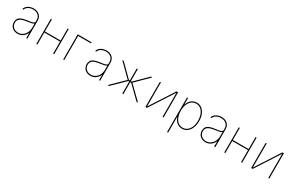

<svg xmlns="http://www.w3.org/2000/svg" viewBox="171 -1977 5447 3606"><g transform="rotate(30 2894.0 -174.5)"><path d="M83.5 -215.6Q91.6 -230.8 106.5 -244.1Q121.4 -257.5 144.4 -268.3Q167.3 -279.1 199 -287.1Q230.8 -295.1 272.7 -299.7Q291.9 -301.8 309.3 -304.3Q326.7 -306.8 343.8 -309.7Q360.4 -312.5 374.3 -316.6Q388.1 -320.7 398.1 -326.7Q408 -332.7 413.5 -340.7Q419 -348.7 419 -359.4V-392Q419 -426.1 407 -452.2Q394.9 -478.3 373.9 -495.9Q353 -513.5 324.8 -522.4Q296.5 -531.2 264.2 -531.2Q235.4 -531.2 210 -524.9Q184.7 -518.5 163.9 -506Q143.1 -493.6 127.7 -475.7Q112.2 -457.7 103.7 -434.7L82.4 -443.2Q93 -471.6 112 -492.4Q131 -513.1 155.2 -526.8Q179.3 -540.5 207.4 -547.2Q235.4 -554 264.2 -554Q347.3 -554 394.5 -507.8Q441.8 -461.6 441.8 -392V0H419V-110.8H416.2Q403.4 -83.1 384.8 -60.5Q366.1 -38 342.7 -22Q319.2 -6 291.5 2.7Q263.8 11.4 233 11.4Q199.6 11.4 169.4 0.9Q139.2 -9.6 116.5 -29.8Q93.8 -50.1 80.3 -79.7Q66.8 -109.4 66.8 -147.7Q66.8 -183.9 83.5 -215.6ZM89.5 -147.7Q89.5 -116.5 100.5 -91.3Q111.5 -66.1 130.9 -48.3Q150.2 -30.5 176.5 -21Q202.8 -11.4 233 -11.4Q285.2 -11.4 327.1 -39.4Q348.4 -53.3 365.2 -72.8Q382.1 -92.3 394.2 -117Q406.2 -141.7 412.6 -170.8Q419 -199.9 419 -233V-315.3Q398.8 -300.4 364.3 -292.3Q329.9 -284.1 281.2 -278.4Q226.6 -272 189.6 -260.7Q152.7 -249.3 130.5 -233Q108.3 -216.6 98.9 -195.3Q89.5 -174 89.5 -147.7Z M660.5 -545.5V-284.1H1002.1V-545.5H1024.9V0H1002.1V-261.4H660.5V0H637.8V-545.5Z M1520.6 -545.5V-522.7H1243.6V0H1220.9V-545.5Z M1662.3 -215.6Q1670.5 -230.8 1685.4 -244.1Q1700.3 -257.5 1723.2 -268.3Q1746.1 -279.1 1777.9 -287.1Q1809.7 -295.1 1851.6 -299.7Q1870.7 -301.8 1888.1 -304.3Q1905.5 -306.8 1922.6 -309.7Q1939.3 -312.5 1953.1 -316.6Q1967 -320.7 1976.9 -326.7Q1986.9 -332.7 1992.4 -340.7Q1997.9 -348.7 1997.9 -359.4V-392Q1997.9 -426.1 1985.8 -452.2Q1973.7 -478.3 1952.8 -495.9Q1931.8 -513.5 1903.6 -522.4Q1875.4 -531.2 1843 -531.2Q1814.3 -531.2 1788.9 -524.9Q1763.5 -518.5 1742.7 -506Q1721.9 -493.6 1706.5 -475.7Q1691.1 -457.7 1682.5 -434.7L1661.2 -443.2Q1671.9 -471.6 1690.9 -492.4Q1709.9 -513.1 1734 -526.8Q1758.2 -540.5 1786.2 -547.2Q1814.3 -554 1843 -554Q1926.1 -554 1973.4 -507.8Q2020.6 -461.6 2020.6 -392V0H1997.9V-110.8H1995Q1982.2 -83.1 1963.6 -60.5Q1945 -38 1921.5 -22Q1898.1 -6 1870.4 2.7Q1842.7 11.4 1811.8 11.4Q1778.4 11.4 1748.2 0.9Q1718 -9.6 1695.3 -29.8Q1672.6 -50.1 1659.1 -79.7Q1645.6 -109.4 1645.6 -147.7Q1645.6 -183.9 1662.3 -215.6ZM1668.3 -147.7Q1668.3 -116.5 1679.3 -91.3Q1690.3 -66.1 1709.7 -48.3Q1729 -30.5 1755.3 -21Q1781.6 -11.4 1811.8 -11.4Q1864 -11.4 1905.9 -39.4Q1927.2 -53.3 1944.1 -72.8Q1960.9 -92.3 1973 -117Q1985.1 -141.7 1991.5 -170.8Q1997.9 -199.9 1997.9 -233V-315.3Q1977.6 -300.4 1943.2 -292.3Q1908.7 -284.1 1860.1 -278.4Q1805.4 -272 1768.5 -260.7Q1731.5 -249.3 1709.3 -233Q1687.1 -216.6 1677.7 -195.3Q1668.3 -174 1668.3 -147.7Z M2182.5 0 2462.4 -272.7 2186.8 -545.5H2218.8L2483 -284.1H2502.1V-545.5H2524.9V-284.1H2544L2808.2 -545.5H2840.2L2564.6 -272.7L2844.5 0H2811.8L2544 -261.4H2524.9V0H2502.1V-261.4H2483L2215.2 0Z M3003.6 -545.5H3026.3V-22.7L3364.3 -545.5H3398.4V0H3375.7V-522.7L3037.6 0H3003.6Z M3591.6 -545.5H3614.3V-406.2H3617.2Q3627.5 -438.2 3644.5 -465.2Q3661.6 -492.2 3685 -511.9Q3708.5 -531.6 3737.7 -542.8Q3767 -554 3801.8 -554Q3866.1 -554 3913.7 -517Q3962 -478.3 3987 -416.2Q4012.1 -354 4012.1 -271.3Q4012.1 -190 3986.2 -127.1Q3973 -95.2 3954.5 -69.6Q3936.1 -44 3912.6 -25.9Q3889.2 -7.8 3861.5 1.8Q3833.8 11.4 3801.8 11.4Q3767.4 11.4 3737.9 0.2Q3708.5 -11 3684.8 -30.7Q3661.2 -50.4 3644.2 -77.4Q3627.1 -104.4 3617.2 -136.4H3614.3V204.5H3591.6ZM3801.8 -11.4Q3859.7 -11.4 3901.6 -45.8Q3944.6 -80.3 3967 -137.8Q3989.3 -195.3 3989.3 -271.3Q3989.3 -345.9 3966.6 -404.1Q3955.3 -433.6 3938.9 -457Q3922.6 -480.5 3901.8 -497Q3881 -513.5 3855.8 -522.4Q3830.6 -531.2 3801.8 -531.2Q3744.3 -531.2 3702.1 -497.2Q3680.8 -480.1 3664.4 -456.3Q3648.1 -432.5 3636.9 -403.8Q3625.7 -375 3620 -341.6Q3614.3 -308.2 3614.3 -271.3Q3614.3 -242.9 3618.8 -212.4Q3623.2 -181.8 3632.6 -153.1Q3642 -124.3 3657 -98.5Q3671.9 -72.8 3692.6 -53.4Q3713.4 -34.1 3740.6 -22.7Q3767.8 -11.4 3801.8 -11.4Z M4159.4 -215.6Q4167.6 -230.8 4182.5 -244.1Q4197.4 -257.5 4220.3 -268.3Q4243.3 -279.1 4275 -287.1Q4306.8 -295.1 4348.7 -299.7Q4367.9 -301.8 4385.3 -304.3Q4402.7 -306.8 4419.7 -309.7Q4436.4 -312.5 4450.3 -316.6Q4464.1 -320.7 4474.1 -326.7Q4484 -332.7 4489.5 -340.7Q4495 -348.7 4495 -359.4V-392Q4495 -426.1 4483 -452.2Q4470.9 -478.3 4449.9 -495.9Q4429 -513.5 4400.7 -522.4Q4372.5 -531.2 4340.2 -531.2Q4311.4 -531.2 4286 -524.9Q4260.7 -518.5 4239.9 -506Q4219.1 -493.6 4203.7 -475.7Q4188.2 -457.7 4179.7 -434.7L4158.4 -443.2Q4169 -471.6 4188 -492.4Q4207 -513.1 4231.2 -526.8Q4255.3 -540.5 4283.4 -547.2Q4311.4 -554 4340.2 -554Q4423.3 -554 4470.5 -507.8Q4517.8 -461.6 4517.8 -392V0H4495V-110.8H4492.2Q4479.4 -83.1 4460.8 -60.5Q4442.1 -38 4418.7 -22Q4395.2 -6 4367.5 2.7Q4339.8 11.4 4308.9 11.4Q4275.6 11.4 4245.4 0.9Q4215.2 -9.6 4192.5 -29.8Q4169.7 -50.1 4156.2 -79.7Q4142.8 -109.4 4142.8 -147.7Q4142.8 -183.9 4159.4 -215.6ZM4165.5 -147.7Q4165.5 -116.5 4176.5 -91.3Q4187.5 -66.1 4206.9 -48.3Q4226.2 -30.5 4252.5 -21Q4278.8 -11.4 4308.9 -11.4Q4361.2 -11.4 4403.1 -39.4Q4424.4 -53.3 4441.2 -72.8Q4458.1 -92.3 4470.2 -117Q4482.2 -141.7 4488.6 -170.8Q4495 -199.9 4495 -233V-315.3Q4474.8 -300.4 4440.3 -292.3Q4405.9 -284.1 4357.2 -278.4Q4302.6 -272 4265.6 -260.7Q4228.7 -249.3 4206.5 -233Q4184.3 -216.6 4174.9 -195.3Q4165.5 -174 4165.5 -147.7Z M4736.5 -545.5V-284.1H5078.1V-545.5H5100.9V0H5078.1V-261.4H4736.5V0H4713.8V-545.5Z M5296.9 -545.5H5319.6V-22.7L5657.7 -545.5H5691.8V0H5669V-522.7L5331 0H5296.9Z"/></g></svg>

Font: Inter P Thin
Style: Regular
Weight: 100
Designer: Rasmus Andersson
Foundry: rsms
Version: Version 3.018;git-588b23468